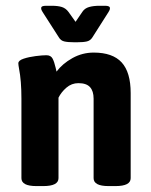

<svg xmlns="http://www.w3.org/2000/svg" viewBox="-20 -643 523 665"><path d="M43.5 0ZM54.2 -25.9V-301.3Q54.2 -363.8 45.9 -405.3Q43.5 -418.5 43.5 -423.8Q43.5 -433.6 61.8 -439.7Q80.1 -445.8 103.3 -448.7Q126.5 -451.7 140.6 -451.7Q155.8 -451.7 161.9 -440.4Q168 -429.2 172.9 -407.7L175.8 -395Q196.3 -422.4 230.7 -441.7Q265.1 -460.9 304.7 -460.9Q370.1 -460.9 401.4 -426.8Q432.6 -392.6 432.6 -320.8V-25.9Q432.6 1.5 379.9 1.5H356Q304.2 1.5 304.2 -25.9V-301.3Q304.2 -327.6 291.7 -341.3Q279.3 -355 251.5 -355Q228 -355 210 -339.4Q191.9 -323.7 182.6 -304.7V-25.9Q182.6 1.5 129.9 1.5H106Q54.2 1.5 54.2 -25.9ZM184.1 -513.2 127.4 -601.6Q122.6 -608.4 122.6 -614.7Q122.6 -619.1 126.7 -621.1Q130.9 -623 140.1 -623H159.2Q180.7 -623 194.3 -618.7Q208 -614.3 217.3 -601.6L241.7 -567.4L265.6 -602.5Q273.4 -614.3 288.6 -618.7Q303.7 -623 324.7 -623H344.2Q360.8 -623 360.8 -614.7Q360.8 -608.4 356 -601.6L299.8 -513.2Q293 -502.4 281 -499.5Q269 -496.6 246.6 -496.6H237.3Q214.8 -496.6 202.6 -499.5Q190.4 -502.4 184.1 -513.2Z"/></svg>

Font: Jaldi
Style: Bold
Weight: 400
Designer: Pablo Cosgaya and Nicolas Silva
Foundry: Omnibus-Type
Version: Version 1.007